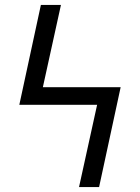

<svg xmlns="http://www.w3.org/2000/svg" viewBox="-20 -755 565 775"><path d="M299 0 372 -332H58L145 -735H226L153 -403H467L380 0Z"/></svg>

Font: Iosevka Pride
Style: Regular
Weight: 400
Monospace: yes
Designer: Belleve Invis
Foundry: Belleve Invis
Version: Version 30.3.1; ttfautohint (v1.8.4)